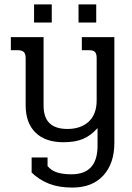

<svg xmlns="http://www.w3.org/2000/svg" viewBox="-20 -648 597 868"><path d="M134 -628H214V-546H134ZM335 -628H415V-546H335ZM123 132V64H195V103Q213 124 239.5 132Q266 140 303 140Q421 140 421 11V-69Q391 -35 355.5 -20Q320 -5 267 -5Q185 -5 140.5 -48.5Q96 -92 96 -172V-385Q96 -404 88 -412.5Q80 -421 61 -421H29V-480H177V-171Q177 -117 204 -91Q231 -65 285 -65Q345 -65 381 -98Q417 -131 417 -195V-385Q417 -405 409.5 -413Q402 -421 383 -421H350V-480H497V-2Q497 91 447 145.5Q397 200 307 200Q246 200 201.5 182.5Q157 165 123 132Z"/></svg>

Font: Pridi Light
Style: Regular
Weight: 300
Version: Version 1.002